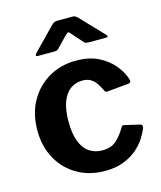

<svg xmlns="http://www.w3.org/2000/svg" viewBox="-113 -832 778 925"><g transform="rotate(-15 275.5 -369.5)"><path d="M297.4 -540Q361.7 -540 407.5 -517.4Q453.3 -494.8 482.2 -460.1Q511 -425.4 523.4 -388.1Q529.8 -368.3 510.5 -366.7L406 -357.1Q394.6 -355.5 390.7 -368.2Q381.5 -387.3 370.7 -403.2Q359.8 -419.2 343.7 -429.2Q327.6 -439.3 302.4 -439.3Q267.8 -439.3 241.7 -420.1Q215.7 -401 201.4 -362.4Q187.1 -323.9 187.1 -265Q187.1 -205.4 202.1 -166.2Q217.1 -126.9 244.8 -108.1Q272.5 -89.3 310 -89.3Q353.9 -89.3 379.5 -112.4Q405.2 -135.4 428.2 -174.3Q430.5 -178.6 433.9 -179.8Q437.4 -181 445.4 -179L519 -161.9Q530.4 -158.9 525.9 -142.6Q517.9 -120.8 500.8 -94.1Q483.6 -67.5 456.2 -44.1Q428.8 -20.7 389.4 -5.3Q350.1 10 297.4 10Q220 10 159.8 -24.5Q99.6 -59 65.3 -120.5Q31.1 -182 31.1 -263Q31.1 -345.4 65.8 -407.6Q100.6 -469.7 160.8 -504.9Q221 -540 297.4 -540ZM356.6 -617.2 310.4 -669.5Q301.3 -681.2 296.8 -681.2Q292.3 -681.2 280.7 -669.5L230.1 -617.2Q223.7 -611.1 219.8 -610.1Q215.9 -609.1 207.3 -609.1H126.1Q118.3 -609.1 117.8 -613.5Q117.3 -617.9 123.4 -624.8L231.7 -735.9Q238.1 -742.7 244.9 -745.9Q251.8 -749.1 263.8 -749.1H336.6Q346.2 -749.1 351.5 -745.4Q356.8 -741.7 361.2 -737.6L468.5 -624.8Q484 -609.1 466.7 -609.1H380.1Q372.6 -609.1 366.9 -610.2Q361.3 -611.4 356.6 -617.2Z"/></g></svg>

Font: Libre Franklin Thin
Style: Regular
Weight: 100
Designer: Pablo Impallari, Rodrigo Fuenzalida, Nhung Nguyen
Foundry: Impallari Type
Version: Version 3.000